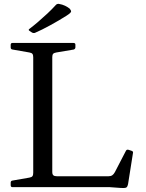

<svg xmlns="http://www.w3.org/2000/svg" viewBox="-20 -963 753 988"><path d="M151 0V-742H249V-78Q249 -66 254.5 -61Q260 -56 273 -56H538Q550 -56 557.5 -61Q565 -66 571 -77L628 -187Q632 -195 642 -192L657 -187Q667 -184 664 -174L639 -16Q637 -7 634 -2Q631 3 623.5 4Q616 5 599 4L544 0ZM44 0Q35 0 35 -10V-23Q35 -33 45 -34L131 -49Q143 -51 147 -56.5Q151 -62 151 -74V-215H249V0ZM35 -732Q35 -742 44 -742H358Q368 -742 368 -733V-720Q368 -711 359 -708L270 -693Q258 -691 253.5 -686Q249 -681 249 -669V-527H151V-668Q151 -680 147 -685.5Q143 -691 131 -693L45 -708Q35 -709 35 -719ZM132 -804Q124 -809 131 -814Q152 -830 176 -850.5Q200 -871 224 -893.5Q248 -916 267 -937Q273 -944 283 -943Q301 -940 314.5 -933.5Q328 -927 338 -919Q344 -912 345.5 -907Q347 -902 341.5 -896.5Q336 -891 322 -882Q284 -858 239.5 -833.5Q195 -809 160 -794Q152 -791 144 -796Z"/></svg>

Font: Hahmlet
Style: Regular
Weight: 400
Designer: Minjoo Ham & Mark Frömberg
Foundry: hypertype
Version: Version 1.002